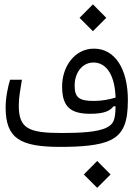

<svg xmlns="http://www.w3.org/2000/svg" viewBox="-20 -685 626 898"><path d="M261.7 2C358.9 2 443.8 -4.4 495.1 -28.8C559.1 -59.1 578.1 -116.2 578.1 -216.8C578.1 -361.3 518.6 -457.5 419.4 -457.5C330.1 -457.5 270.5 -375 270.5 -280.8C270.5 -186.5 308.1 -152.8 402.8 -152.8C468.8 -152.8 495.6 -167.5 510.3 -187.5L520.5 -188C519.5 -123 510.7 -104.5 479 -88.4C436 -66.4 352.5 -63 268.1 -63C113.3 -63 67.9 -84 67.9 -191.4C67.9 -229.5 75.2 -267.1 82.5 -312H27.3C18.1 -284.2 6.3 -229.5 6.3 -182.6C6.3 -36.6 75.2 2 261.7 2ZM520.5 -228.5C490.2 -219.7 457.5 -212.9 418.9 -212.9C349.6 -212.9 329.1 -229 329.1 -284.7C329.1 -342.8 362.8 -392.6 417.5 -392.6C479 -392.6 517.6 -331.1 520.5 -228.5ZM434.6 193.4 497.1 130.9 434.6 67.9 372.1 130.9ZM414.6 -539.1 477.1 -601.6 414.6 -664.6 352.1 -601.6Z"/></svg>

Font: Cascadia Code Light
Style: Regular
Weight: 300
Monospace: yes
Designer: Aaron Bell
Foundry: Saja Typeworks
Version: Version 2404.023